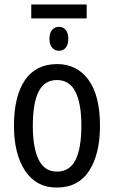

<svg xmlns="http://www.w3.org/2000/svg" viewBox="-20 -836 514 866"><path d="M431 -269Q431 -141 382 -65.5Q333 10 235 10Q144 10 93.5 -65.5Q43 -141 43 -269Q43 -402 92.5 -474.5Q142 -547 238 -547Q327 -547 379 -476Q431 -405 431 -269ZM128 -269Q128 -169 154.5 -115.5Q181 -62 237 -62Q294 -62 320.5 -114.5Q347 -167 347 -269Q347 -370 320 -422.5Q293 -475 237 -475Q180 -475 154 -422.5Q128 -370 128 -269ZM371 -816V-753H121V-816ZM246 -715Q265 -715 276.5 -701Q288 -687 288 -661Q288 -635 276.5 -621Q265 -607 246 -607Q227 -607 215 -621Q203 -635 203 -661Q203 -687 215 -701Q227 -715 246 -715Z"/></svg>

Font: Avrile Sans Condensed
Style: Regular
Weight: 400
Width: 3
Designer: Monotype Design Team
Foundry: Monotype Imaging Inc.
Version: Version 2.001;September 10, 2019;FontCreator 11.5.0.2425 64-